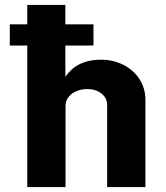

<svg xmlns="http://www.w3.org/2000/svg" viewBox="-20 -763 676 783"><path d="M361.2 -577.2H20V-663.8H361.2ZM91.2 -743H246.5V-449.8Q261.5 -470.6 279.5 -485.5Q297.5 -500.4 325.7 -509.9Q353.9 -519.5 392.2 -519.5Q441.4 -519.5 482.8 -498.8Q524.1 -478.1 548.6 -440.7Q573 -403.2 573 -355.2V0H417V-334.2Q417 -363.9 393.4 -381.8Q369.9 -399.8 335.8 -399.8Q313 -399.8 292.6 -391.5Q272.2 -383.2 259.8 -367.6Q247.2 -351.9 247.2 -330.8V0H91.2Z"/></svg>

Font: Public Sans VF
Style: Regular
Weight: 400
Designer: Pablo Impallari, Rodrigo Fuenzalida (Modified by Dan O. Williams and USWDS)
Version: Version 1.003